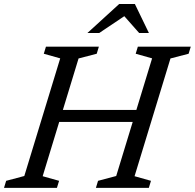

<svg xmlns="http://www.w3.org/2000/svg" viewBox="-38 -916 950 936"><path d="M197 -321.5 215 -380H680L662.5 -321.5ZM255.5 -631.5 175.5 -654 186 -688.5H444L433.5 -654L345 -631L170 -57L250 -34.5L239.5 0H-18.5L-8 -34.5L80.5 -58ZM703.5 -631.5 623.5 -654 634 -688.5H892L881.5 -654L793 -631L618 -57L698 -34.5L687.5 0H429.5L440 -34.5L528.5 -58ZM388 -755 543 -896.5H619.5L688 -755H640.5L561.5 -844.5H579L445.5 -755Z"/></svg>

Font: Newsreader 12pt
Style: Italic
Weight: 400
Italic angle: -17°
Version: Version 1.003